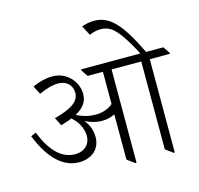

<svg xmlns="http://www.w3.org/2000/svg" viewBox="-124 -1017 1196 1155"><g transform="rotate(-15 474.5 -439.5)"><path d="M255 -86C333 -86 388 -133 388 -207C388 -248 376 -283 348 -318C380 -301 415 -291 452 -291C484 -291 510 -298 532 -310V-28L578 6H586V-575H771V-28L817 6H824V-575H949V-582L921 -623H814C720 -817 655 -885 560 -885C528 -885 503 -878 482 -871L514 -810C535 -820 563 -826 583 -826C633 -826 665 -803 704 -748C727 -715 752 -675 778 -623H410V-614L437 -575H532V-374C503 -349 465 -337 424 -337C383 -337 340 -349 307 -367C360 -396 383 -431 383 -478C383 -512 369 -549 345 -576C313 -611 274 -627 230 -627C191 -627 149 -617 106 -597L133 -545C176 -564 216 -577 253 -577C303 -577 339 -545 339 -497C339 -441 287 -408 181 -380L207 -329C233 -337 256 -344 276 -353C311 -323 339 -278 339 -227C339 -176 302 -139 244 -139C155 -139 92 -212 47 -326L15 -312C65 -185 142 -86 255 -86Z"/></g></svg>

Font: Noto Serif Devanagari Light
Style: Regular
Weight: 300
Designer: Universal Thirst, Indian Type Foundry and the Monotype Design Team
Foundry: Monotype Imaging Inc.
Version: Version 2.004